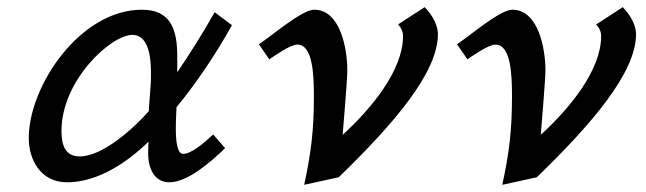

<svg xmlns="http://www.w3.org/2000/svg" viewBox="-20 -491 1798 534"><path d="M60 -107C60 -49 91 16 167 16C252 16 335 -40 393 -97C393 -97 392 -80 392 -64C392 -25 408 16 451 16C502 16 567 -41 606 -79L573 -117C546 -92 512 -63 489 -63C473 -63 469 -98 469 -133C469 -158 471 -193 471 -193C524 -257 581 -341 625 -421L577 -457C542 -395 507 -340 473 -290V-334C473 -404 458 -464 375 -464C202 -464 60 -251 60 -107ZM151 -127C151 -268 289 -394 348 -394C390 -394 400 -341 400 -287C400 -245 394 -202 394 -182C351 -133 265 -56 202 -56C162 -56 151 -86 151 -127Z M700 -368 729 -326C745 -337 788 -367 807 -367C850 -367 853 -283 853 -224C853 -127 845 -65 826 23L922 2C1077 -148 1198 -290 1198 -396C1198 -420 1183 -449 1161 -471L1087 -423C1087 -423 1101 -410 1101 -391C1101 -296 1014 -190 933 -116C933 -116 946 -269 946 -295C946 -357 926 -464 854 -464C819 -464 733 -389 700 -368Z M1251 -368 1280 -326C1296 -337 1339 -367 1358 -367C1401 -367 1404 -283 1404 -224C1404 -127 1396 -65 1377 23L1473 2C1628 -148 1749 -290 1749 -396C1749 -420 1734 -449 1712 -471L1638 -423C1638 -423 1652 -410 1652 -391C1652 -296 1565 -190 1484 -116C1484 -116 1497 -269 1497 -295C1497 -357 1477 -464 1405 -464C1370 -464 1284 -389 1251 -368Z"/></svg>

Font: KpSans
Style: BoldItalic
Weight: 700
Italic angle: -11°
Version: Version 0.66